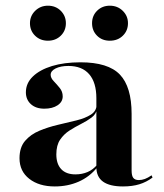

<svg xmlns="http://www.w3.org/2000/svg" viewBox="-20 -650 583 681"><path d="M321.8 -208.9V-301.6Q321.8 -357.3 296.4 -386.7Q271 -416.1 222.6 -416.1Q195.2 -416.1 177.4 -407.3Q159.7 -398.4 159.7 -384.7Q159.7 -373.4 170.6 -362.1Q181.5 -350.8 191.9 -337.9Q202.4 -325 202.4 -308.1Q202.4 -288.7 184.3 -276.6Q166.1 -264.5 137.1 -264.5Q107.3 -264.5 89.5 -280.6Q71.8 -296.8 71.8 -322.6Q71.8 -354.8 96.4 -378.6Q121 -402.4 164.1 -415.7Q207.3 -429 265.3 -429Q363.7 -429 405.2 -385.5Q446.8 -341.9 446.8 -246V-208.9ZM174.2 11.3Q118.5 11.3 83.9 -15.7Q49.2 -42.7 49.2 -88.7Q49.2 -127.4 69 -150.4Q88.7 -173.4 119.8 -186.3Q150.8 -199.2 185.5 -207.3Q220.2 -215.3 251.2 -223Q282.3 -230.6 302.4 -243.5Q322.6 -256.5 322.6 -279L324.2 -263.7Q321 -245.2 304.8 -233.1Q288.7 -221 267.7 -210.5Q246.8 -200 226.6 -187.1Q206.5 -174.2 193.1 -154.4Q179.8 -134.7 179.8 -102.4Q179.8 -68.5 197.2 -50Q214.5 -31.5 247.6 -31.5Q271 -31.5 290.7 -39.9Q310.5 -48.4 325 -66.1V-56.5Q297.6 -22.6 258.9 -5.6Q220.2 11.3 174.2 11.3ZM446.8 -45.2Q446.8 -26.6 452.8 -19Q458.9 -11.3 472.6 -11.3Q483.1 -11.3 494 -15.3Q504.8 -19.4 517.7 -28.2L521 -20.2Q499.2 -4 474.2 3.6Q449.2 11.3 416.1 11.3Q369.4 11.3 345.6 -5.6Q321.8 -22.6 321.8 -57.3V-208.9H446.8ZM369.4 -505.6Q341.9 -505.6 324.2 -523.4Q306.5 -541.1 306.5 -567.7Q306.5 -594.4 324.6 -612.1Q342.7 -629.8 369.4 -629.8Q396.8 -629.8 415.3 -611.7Q433.9 -593.5 433.9 -567.7Q433.9 -541.1 415.7 -523.4Q397.6 -505.6 369.4 -505.6ZM150 -505.6Q122.6 -505.6 104.4 -523.4Q86.3 -541.1 86.3 -567.7Q86.3 -593.5 104.8 -611.7Q123.4 -629.8 150 -629.8Q177.4 -629.8 195.6 -611.7Q213.7 -593.5 213.7 -567.7Q213.7 -541.1 195.6 -523.4Q177.4 -505.6 150 -505.6Z"/></svg>

Font: Playfair 144pt SemiExpanded ExtraBold
Style: Regular
Weight: 800
Width: 6
Designer: Claus Eggers Sørensen
Foundry: Claus Eggers Sørensen
Version: Version 2.203